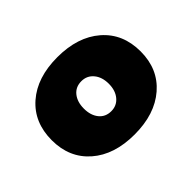

<svg xmlns="http://www.w3.org/2000/svg" viewBox="-86 -915 588 588"><g transform="rotate(-45 208.0 -621.5)"><path d="M16 -621Q16 -698 68 -743.5Q120 -789 208 -789Q296 -789 348.5 -743.5Q401 -698 401 -621Q401 -545 348.5 -499.5Q296 -454 208 -454Q120 -454 68 -499.5Q16 -545 16 -621ZM208 -555Q232 -555 247 -573Q262 -591 262 -620Q262 -649 247 -667Q232 -685 208 -685Q183 -685 168.5 -667Q154 -649 154 -620Q154 -591 168.5 -573Q183 -555 208 -555Z"/></g></svg>

Font: Trueno
Style: ExBd
Weight: 800
Designer: Julieta Ulanovsky
Foundry: Julieta Ulanovsky
Version: Version 3.001b